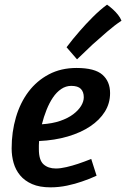

<svg xmlns="http://www.w3.org/2000/svg" viewBox="-20 -794 542 825"><path d="M30 -156Q30 -124 38.5 -94Q47 -64 66.5 -40.5Q86 -17 118 -3Q150 11 197 11Q233 11 268.5 3.5Q304 -4 332 -14Q365 -25 395 -39L372 -111Q342 -99 315 -90Q291 -82 265.5 -76Q240 -70 220 -70Q187 -70 167 -88Q147 -106 147 -153Q147 -161 147 -170Q147 -179 148 -188Q215 -191 271 -207.5Q327 -224 367.5 -251Q408 -278 430.5 -314Q453 -350 453 -394Q453 -444 420 -473Q387 -502 309 -502Q242 -502 190 -474.5Q138 -447 102.5 -400Q67 -353 48.5 -290Q30 -227 30 -156ZM286 -425Q315 -425 327.5 -412Q340 -399 340 -376Q340 -358 328.5 -339Q317 -320 294.5 -303Q272 -286 238.5 -274.5Q205 -263 160 -260Q168 -292 180 -322Q192 -352 207.5 -375Q223 -398 243 -411.5Q263 -425 286 -425ZM311 -539Q345 -572 378 -603Q407 -629 440 -657.5Q473 -686 502 -705Q497 -718 487 -730.5Q477 -743 466 -753Q454 -764 440 -774Q410 -752 379 -721Q348 -690 323 -661Q293 -627 266 -591Z"/></svg>

Font: Amaranth
Style: Italic
Weight: 400
Designer: Gesine Todt
Foundry: Gesine Todt
Version: Version 1.001